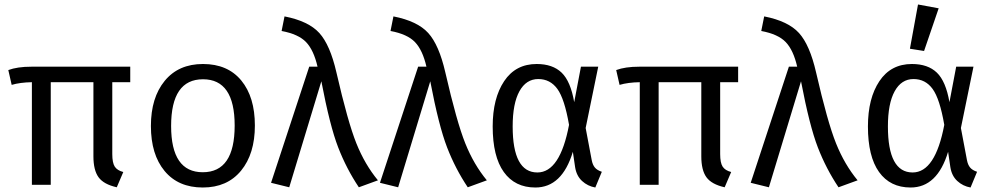

<svg xmlns="http://www.w3.org/2000/svg" viewBox="-20 -823 4418 855"><path d="M480 -457V-137Q480 -98 491 -81Q502 -64 529 -57L500 11Q442 -2 419 -33.5Q396 -65 396 -127V-457H206V0H122V-457Q69 -456 32 -445L17 -511Q57 -526 120 -526H560V-457Z M884 -470Q742 -470 742 -262Q742 -56 883 -56Q1025 -56 1025 -264Q1025 -470 884 -470ZM884 -538Q994 -538 1054.5 -464.5Q1115 -391 1115 -264Q1115 -138 1053.5 -63Q992 12 883 12Q774 12 713 -61.5Q652 -135 652 -262Q652 -388 713.5 -463Q775 -538 884 -538Z M1234 -685 1247 -750Q1354 -729 1402 -676Q1450 -623 1478 -501Q1529 -279 1567 -184.5Q1605 -90 1663 -20L1578 11Q1523 -71 1486 -166.5Q1449 -262 1411 -461L1268 11L1187 -9L1357 -526H1394Q1377 -600 1343 -635.5Q1309 -671 1234 -685Z M1719 -685 1732 -750Q1839 -729 1887 -676Q1935 -623 1963 -501Q2014 -279 2052 -184.5Q2090 -90 2148 -20L2063 11Q2008 -71 1971 -166.5Q1934 -262 1896 -461L1753 11L1672 -9L1842 -526H1879Q1862 -600 1828 -635.5Q1794 -671 1719 -685Z M2377 -471Q2323 -471 2293 -416.5Q2263 -362 2263 -260Q2263 -55 2373 -55Q2474 -55 2514 -267Q2494 -383 2462 -427Q2430 -471 2377 -471ZM2370 -538Q2441 -538 2481 -499.5Q2521 -461 2537 -368L2567 -526H2644L2588 -253L2615 -110Q2619 -89 2629 -77Q2639 -65 2660 -58L2631 12Q2597 6 2572 -17Q2547 -40 2541 -79L2531 -147Q2483 12 2364 12Q2273 12 2223.5 -57Q2174 -126 2174 -260Q2174 -385 2225 -461.5Q2276 -538 2370 -538Z M3187 -457V-137Q3187 -98 3198 -81Q3209 -64 3236 -57L3207 11Q3149 -2 3126 -33.5Q3103 -65 3103 -127V-457H2913V0H2829V-457Q2776 -456 2739 -445L2724 -511Q2764 -526 2827 -526H3267V-457Z M3370 -685 3383 -750Q3490 -729 3538 -676Q3586 -623 3614 -501Q3665 -279 3703 -184.5Q3741 -90 3799 -20L3714 11Q3659 -71 3622 -166.5Q3585 -262 3547 -461L3404 11L3323 -9L3493 -526H3530Q3513 -600 3479 -635.5Q3445 -671 3370 -685Z M4048 -471Q3994 -471 3964 -416.5Q3934 -362 3934 -260Q3934 -55 4044 -55Q4145 -55 4185 -267Q4165 -383 4133 -427Q4101 -471 4048 -471ZM4041 -538Q4112 -538 4152 -499.5Q4192 -461 4208 -368L4238 -526H4315L4259 -253L4286 -110Q4290 -89 4300 -77Q4310 -65 4331 -58L4302 12Q4268 6 4243 -17Q4218 -40 4212 -79L4202 -147Q4154 12 4035 12Q3944 12 3894.5 -57Q3845 -126 3845 -260Q3845 -385 3896 -461.5Q3947 -538 4041 -538ZM4160 -786 4095 -596 4032 -606 4068 -803Z"/></svg>

Font: FiraSans
Style: Regular
Weight: 350
Designer: Carrois Corporate & Edenspiekermann AG
Foundry: Carrois Corporate GbR & Edenspiekermann AG
Version: Version 3.106;PS 003.106;hotconv 1.0.70;makeotf.lib2.5.58329